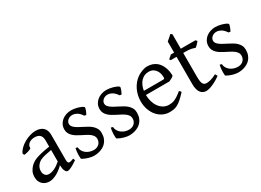

<svg xmlns="http://www.w3.org/2000/svg" viewBox="-25 -1215 2474 1821"><g transform="rotate(-30 1212.0 -305.0)"><path d="M171.9 -48.8Q201.2 -48.8 234.1 -63.7Q267.1 -78.6 304.2 -110.8V-237.3Q263.2 -230.5 236.6 -224.1Q210 -217.8 192.9 -211.2Q175.8 -204.6 165.5 -197.3Q155.3 -189.9 147.5 -181.6Q134.8 -168.5 127 -151.6Q119.1 -134.8 119.1 -111.8Q119.1 -92.3 125 -80.1Q130.9 -67.9 139.2 -60.8Q147.5 -53.7 156.5 -51.3Q165.5 -48.8 171.9 -48.8ZM452.1 -40Q410.6 -11.2 383.5 1.7Q356.4 14.6 342.8 14.6Q326.7 14.6 315.9 -7.8Q305.2 -30.3 304.2 -69.8Q282.2 -47.9 260.3 -31.7Q238.3 -15.6 217.3 -5.4Q196.3 4.9 177.5 9.8Q158.7 14.6 143.1 14.6Q125.5 14.6 106.9 8.8Q88.4 2.9 73.5 -9.8Q58.6 -22.5 48.8 -42.5Q39.1 -62.5 39.1 -90.8Q39.1 -127.9 52 -152.8Q64.9 -177.7 83 -195.8Q94.7 -207.5 109.6 -218Q124.5 -228.5 149.2 -238.3Q173.8 -248 210.9 -256.8Q248 -265.6 304.2 -273.9V-342.8Q304.2 -359.4 300.3 -373.8Q296.4 -388.2 287.1 -398.7Q277.8 -409.2 262 -414.8Q246.1 -420.4 222.2 -419.9Q206.5 -419.4 191.4 -414.6Q176.3 -409.7 165 -400.9Q153.8 -392.1 147.5 -380.1Q141.1 -368.2 142.6 -353.5Q143.1 -349.1 132.6 -343.5Q122.1 -337.9 107.7 -333.5Q93.3 -329.1 79.3 -326.7Q65.4 -324.2 59.6 -325.7L52.7 -344.7Q64 -369.1 86.9 -391.6Q109.9 -414.1 139.4 -431.2Q168.9 -448.2 201.9 -458.5Q234.9 -468.8 265.6 -468.8Q319.3 -468.8 348.4 -440.7Q377.4 -412.6 377.4 -362.3V-86.9Q377.4 -66.4 382.8 -57.6Q388.2 -48.8 397 -48.8Q403.8 -48.8 414.6 -51.3Q425.3 -53.7 444.8 -62Z M800.8 -138.2Q800.8 -103.5 791 -78.9Q781.2 -54.2 765.6 -37.1Q750 -20 731 -9.8Q711.9 0.5 693.4 5.9Q674.8 11.2 658.4 12.9Q642.1 14.6 632.8 14.6Q609.4 14.6 576.4 5.9Q543.5 -2.9 510.7 -21Q507.3 -22.5 506.1 -36.9Q504.9 -51.3 505.6 -70.1Q506.3 -88.9 508.5 -107.9Q510.7 -127 514.2 -138.2L535.2 -132.8Q536.1 -112.3 545.9 -94.2Q555.7 -76.2 572 -63Q588.4 -49.8 610.1 -42Q631.8 -34.2 657.2 -34.2Q674.8 -34.2 689.5 -39.8Q704.1 -45.4 714.8 -55.4Q725.6 -65.4 731.4 -79.6Q737.3 -93.8 737.3 -110.8Q737.3 -130.4 726.8 -145.5Q716.3 -160.6 699.2 -173.1Q682.1 -185.5 660.4 -196.5Q638.7 -207.5 616.2 -219.2Q595.7 -229.5 576.7 -241.2Q557.6 -252.9 542.7 -267.6Q527.8 -282.2 518.8 -300.3Q509.8 -318.4 509.8 -341.8Q509.8 -372.1 522 -395.8Q534.2 -419.4 554.4 -435.5Q574.7 -451.7 600.8 -460.2Q627 -468.8 654.8 -468.8Q669.9 -468.8 688.2 -466.1Q706.5 -463.4 724.4 -458.5Q742.2 -453.6 757.8 -446.8Q773.4 -439.9 783.2 -431.2Q786.1 -428.2 783.9 -418Q781.7 -407.7 777.1 -395.5Q772.5 -383.3 767.1 -372.6Q761.7 -361.8 758.8 -357.9L739.7 -361.8Q716.3 -397 691.2 -410.9Q666 -424.8 642.1 -424.8Q626 -424.8 613.3 -419.4Q600.6 -414.1 591.6 -405.5Q582.5 -397 577.9 -386.7Q573.2 -376.5 573.2 -366.2Q573.2 -350.6 582.5 -338.1Q591.8 -325.7 606.9 -314.7Q622.1 -303.7 641.4 -293.7Q660.6 -283.7 681.2 -272.9Q702.1 -262.2 723.6 -250Q745.1 -237.8 762.2 -221.9Q779.3 -206.1 790 -185.8Q800.8 -165.5 800.8 -138.2Z M1187 -138.2Q1187 -103.5 1177.2 -78.9Q1167.5 -54.2 1151.9 -37.1Q1136.2 -20 1117.2 -9.8Q1098.1 0.5 1079.6 5.9Q1061 11.2 1044.7 12.9Q1028.3 14.6 1019 14.6Q995.6 14.6 962.6 5.9Q929.7 -2.9 897 -21Q893.6 -22.5 892.3 -36.9Q891.1 -51.3 891.8 -70.1Q892.6 -88.9 894.8 -107.9Q897 -127 900.4 -138.2L921.4 -132.8Q922.4 -112.3 932.1 -94.2Q941.9 -76.2 958.3 -63Q974.6 -49.8 996.3 -42Q1018.1 -34.2 1043.5 -34.2Q1061 -34.2 1075.7 -39.8Q1090.3 -45.4 1101.1 -55.4Q1111.8 -65.4 1117.7 -79.6Q1123.5 -93.8 1123.5 -110.8Q1123.5 -130.4 1113 -145.5Q1102.5 -160.6 1085.4 -173.1Q1068.4 -185.5 1046.6 -196.5Q1024.9 -207.5 1002.4 -219.2Q981.9 -229.5 962.9 -241.2Q943.8 -252.9 929 -267.6Q914.1 -282.2 905 -300.3Q896 -318.4 896 -341.8Q896 -372.1 908.2 -395.8Q920.4 -419.4 940.7 -435.5Q960.9 -451.7 987.1 -460.2Q1013.2 -468.8 1041 -468.8Q1056.2 -468.8 1074.5 -466.1Q1092.8 -463.4 1110.6 -458.5Q1128.4 -453.6 1144 -446.8Q1159.7 -439.9 1169.4 -431.2Q1172.4 -428.2 1170.2 -418Q1168 -407.7 1163.3 -395.5Q1158.7 -383.3 1153.3 -372.6Q1147.9 -361.8 1145 -357.9L1126 -361.8Q1102.5 -397 1077.4 -410.9Q1052.2 -424.8 1028.3 -424.8Q1012.2 -424.8 999.5 -419.4Q986.8 -414.1 977.8 -405.5Q968.8 -397 964.1 -386.7Q959.5 -376.5 959.5 -366.2Q959.5 -350.6 968.8 -338.1Q978 -325.7 993.2 -314.7Q1008.3 -303.7 1027.6 -293.7Q1046.9 -283.7 1067.4 -272.9Q1088.4 -262.2 1109.9 -250Q1131.3 -237.8 1148.4 -221.9Q1165.5 -206.1 1176.3 -185.8Q1187 -165.5 1187 -138.2Z M1473.6 -417.5Q1448.2 -417.5 1427 -407.7Q1405.8 -397.9 1389.4 -380.1Q1373 -362.3 1362.1 -337.6Q1351.1 -313 1346.7 -283.2H1555.7Q1566.9 -283.2 1570.6 -286.9Q1574.2 -290.5 1574.2 -300.8Q1574.2 -314 1570.6 -333.7Q1566.9 -353.5 1555.9 -372.3Q1544.9 -391.1 1525.1 -404.3Q1505.4 -417.5 1473.6 -417.5ZM1654.3 -272Q1645.5 -262.2 1630.9 -253.9Q1616.2 -245.6 1600.6 -239.3H1343.8Q1344.2 -201.2 1354.2 -166.7Q1364.3 -132.3 1383.1 -106.2Q1401.9 -80.1 1428.5 -64.5Q1455.1 -48.8 1488.3 -48.8Q1503.4 -48.8 1517.8 -50.8Q1532.2 -52.7 1548.8 -59.6Q1565.4 -66.4 1585.7 -79.6Q1606 -92.8 1633.3 -115.2Q1639.6 -111.8 1644.3 -105.5Q1648.9 -99.1 1651.4 -95.2Q1618.7 -59.6 1594 -37.8Q1569.3 -16.1 1547.6 -4.4Q1525.9 7.3 1504.6 11Q1483.4 14.6 1458.5 14.6Q1420.9 14.6 1387 -1.5Q1353 -17.6 1327.1 -47.1Q1301.3 -76.7 1285.9 -118.4Q1270.5 -160.2 1270.5 -211.9Q1270.5 -244.6 1277.8 -276.4Q1285.2 -308.1 1299.1 -336.4Q1313 -364.7 1333 -388.7Q1353 -412.6 1378.4 -430.2Q1389.2 -437.5 1402.6 -444.6Q1416 -451.7 1430.7 -457Q1445.3 -462.4 1459.7 -465.6Q1474.1 -468.8 1487.3 -468.8Q1519 -468.8 1543.9 -460Q1568.8 -451.2 1587.4 -436.3Q1606 -421.4 1618.7 -401.6Q1631.3 -381.8 1639.4 -359.9Q1647.5 -337.9 1650.9 -315.2Q1654.3 -292.5 1654.3 -272Z M2023.4 -57.1Q1999.5 -39.6 1976.1 -26.1Q1952.6 -12.7 1931.4 -3.7Q1910.2 5.4 1892.1 10Q1874 14.6 1861.3 14.6Q1844.2 14.6 1828.9 8.3Q1813.5 2 1801.8 -12.5Q1790 -26.9 1783.2 -50.3Q1776.4 -73.7 1776.4 -107.9V-407.7H1713.4L1703.1 -421.4L1741.2 -454.1H1776.4V-574.2L1834.5 -625L1849.6 -612.8V-454.1H2009.3L2023.4 -439.9Q2019 -433.1 2012.5 -425.3Q2005.9 -417.5 1999 -410.6Q1992.2 -403.8 1985.6 -398.2Q1979 -392.6 1974.1 -390.6Q1962.4 -396.5 1938.5 -402.1Q1914.6 -407.7 1875 -407.7H1849.6V-149.9Q1849.6 -120.6 1852.3 -101.1Q1855 -81.5 1861.3 -70.1Q1867.7 -58.6 1877.7 -53.7Q1887.7 -48.8 1902.3 -48.8Q1919.4 -48.8 1945.3 -55.7Q1971.2 -62.5 2009.3 -82Z M2379.4 -138.2Q2379.4 -103.5 2369.6 -78.9Q2359.9 -54.2 2344.2 -37.1Q2328.6 -20 2309.6 -9.8Q2290.5 0.5 2272 5.9Q2253.4 11.2 2237.1 12.9Q2220.7 14.6 2211.4 14.6Q2188 14.6 2155 5.9Q2122.1 -2.9 2089.4 -21Q2085.9 -22.5 2084.7 -36.9Q2083.5 -51.3 2084.2 -70.1Q2085 -88.9 2087.2 -107.9Q2089.4 -127 2092.8 -138.2L2113.8 -132.8Q2114.7 -112.3 2124.5 -94.2Q2134.3 -76.2 2150.6 -63Q2167 -49.8 2188.7 -42Q2210.4 -34.2 2235.8 -34.2Q2253.4 -34.2 2268.1 -39.8Q2282.7 -45.4 2293.5 -55.4Q2304.2 -65.4 2310.1 -79.6Q2315.9 -93.8 2315.9 -110.8Q2315.9 -130.4 2305.4 -145.5Q2294.9 -160.6 2277.8 -173.1Q2260.7 -185.5 2239 -196.5Q2217.3 -207.5 2194.8 -219.2Q2174.3 -229.5 2155.3 -241.2Q2136.2 -252.9 2121.3 -267.6Q2106.4 -282.2 2097.4 -300.3Q2088.4 -318.4 2088.4 -341.8Q2088.4 -372.1 2100.6 -395.8Q2112.8 -419.4 2133.1 -435.5Q2153.3 -451.7 2179.4 -460.2Q2205.6 -468.8 2233.4 -468.8Q2248.5 -468.8 2266.8 -466.1Q2285.2 -463.4 2303 -458.5Q2320.8 -453.6 2336.4 -446.8Q2352.1 -439.9 2361.8 -431.2Q2364.7 -428.2 2362.5 -418Q2360.4 -407.7 2355.7 -395.5Q2351.1 -383.3 2345.7 -372.6Q2340.3 -361.8 2337.4 -357.9L2318.4 -361.8Q2294.9 -397 2269.8 -410.9Q2244.6 -424.8 2220.7 -424.8Q2204.6 -424.8 2191.9 -419.4Q2179.2 -414.1 2170.2 -405.5Q2161.1 -397 2156.5 -386.7Q2151.9 -376.5 2151.9 -366.2Q2151.9 -350.6 2161.1 -338.1Q2170.4 -325.7 2185.5 -314.7Q2200.7 -303.7 2220 -293.7Q2239.3 -283.7 2259.8 -272.9Q2280.8 -262.2 2302.2 -250Q2323.7 -237.8 2340.8 -221.9Q2357.9 -206.1 2368.7 -185.8Q2379.4 -165.5 2379.4 -138.2Z"/></g></svg>

Font: Gentium Plus Eur
Style: Regular
Weight: 400
Designer: J. Victor Gaultney, Annie Olsen, Iska Routamaa, Becca Hirsbrunner
Foundry: SIL International
Version: Version 5.000